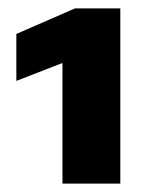

<svg xmlns="http://www.w3.org/2000/svg" viewBox="-20 -836 377 458"><path d="M129 -685H127L19 -643V-755L159 -816H267V-398H129Z"/></svg>

Font: Murecho Thin Black
Style: Regular
Weight: 900
Version: Version 1.010